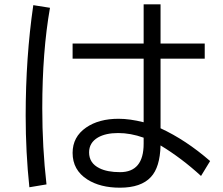

<svg xmlns="http://www.w3.org/2000/svg" viewBox="-20 -828 1030 887"><path d="M643.6 -808.1H721.7V-627H925.8V-557.1H721.7V-235.4Q838.9 -181.2 950.7 -84L908.7 -15.1Q818.4 -97.7 721.7 -156.2Q719.2 -55.2 677.2 -10.3Q631.8 39.1 534.2 39.1Q442.9 39.1 383.3 1Q315.4 -42.5 315.4 -121.6Q315.4 -195.8 377.9 -238.8Q436.5 -279.3 527.8 -279.3Q579.6 -279.3 643.6 -263.2V-557.1H315.4V-627H643.6ZM643.6 -191.9Q583.5 -213.4 525.9 -213.4Q468.3 -213.4 432.6 -192.9Q391.6 -168.9 391.6 -124Q391.6 -74.2 439.5 -50.8Q475.6 -32.7 534.7 -32.7Q643.6 -32.7 643.6 -164.1ZM115.7 37.1Q98.6 -124.5 98.6 -293.5Q98.6 -562 133.8 -804.2L210.9 -792Q175.3 -589.4 175.3 -328.1Q175.3 -146.5 194.8 23.9Z"/></svg>

Font: FORM UDPGothic
Style: Regular
Weight: 400
Foundry: Pronama LLC
Version: Version 1.05101